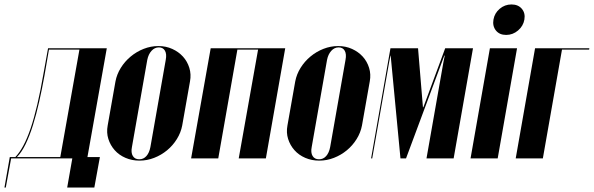

<svg xmlns="http://www.w3.org/2000/svg" viewBox="-104 -712 2669 863"><path d="M-84 131 -60 -6H-35Q-16 -26 1 -57.5Q18 -89 33.5 -134.5Q49 -180 63.5 -241.5Q78 -303 92 -384L112 -495H376L289 -6H345L320 131H198L221 0H-54L-78 131ZM167 -6 253 -489H116L96 -373Q85 -312 72 -254.5Q59 -197 44 -149Q29 -101 11 -64Q-7 -27 -28 -6Z M608 -505Q642 -505 670.5 -492Q699 -479 718.5 -457.5Q738 -436 747 -407Q756 -378 750 -346L715 -148Q709 -116 691 -87Q673 -58 647 -36.5Q621 -15 589 -2.5Q557 10 523 10Q489 10 460 -2.5Q431 -15 411.5 -37Q392 -59 383 -87.5Q374 -116 380 -148L415 -346Q421 -378 439 -407Q457 -436 483.5 -458Q510 -480 542 -492.5Q574 -505 608 -505ZM610 -499Q591 -499 577 -483.5Q563 -468 558 -443L489 -51Q484 -26 493 -11Q502 4 522 4Q541 4 554 -10.5Q567 -25 572 -51L641 -443Q646 -469 637.5 -484Q629 -499 610 -499Z M1178 -495 1091 0H969L1056 -489H963L877 0H755L843 -495Z M1416 -505Q1450 -505 1478.5 -492Q1507 -479 1526.5 -457.5Q1546 -436 1555 -407Q1564 -378 1558 -346L1523 -148Q1517 -116 1499 -87Q1481 -58 1455 -36.5Q1429 -15 1397 -2.5Q1365 10 1331 10Q1297 10 1268 -2.5Q1239 -15 1219.5 -37Q1200 -59 1191 -87.5Q1182 -116 1188 -148L1223 -346Q1229 -378 1247 -407Q1265 -436 1291.5 -458Q1318 -480 1350 -492.5Q1382 -505 1416 -505ZM1418 -499Q1399 -499 1385 -483.5Q1371 -468 1366 -443L1297 -51Q1292 -26 1301 -11Q1310 4 1330 4Q1349 4 1362 -10.5Q1375 -25 1380 -51L1449 -443Q1454 -469 1445.5 -484Q1437 -499 1418 -499Z M1935 0H1813L1889 -432L1895 -462H1893L1721 0H1696L1652 -462H1651L1645 -432L1569 0H1564L1651 -495H1775L1797 -230H1799L1897 -495H2022Z M2114 -624Q2119 -653 2142 -672.5Q2165 -692 2195 -692Q2225 -692 2241.5 -672.5Q2258 -653 2253 -624Q2248 -595 2224.5 -575Q2201 -555 2171 -555Q2141 -555 2125 -575Q2109 -595 2114 -624ZM2220 -495 2133 0H2011L2098 -495Z M2301 -495H2545L2544 -489H2422L2336 0H2214Z"/></svg>

Font: Moniqa Black Ita Display
Style: Italic
Weight: 900
Italic angle: -10°
Designer: Rajesh Rajput
Foundry: Rajesh Rajput
Version: Version 1.000